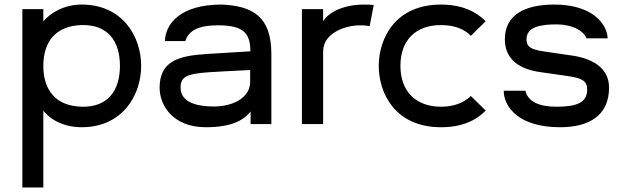

<svg xmlns="http://www.w3.org/2000/svg" viewBox="-20 -544 2744 842"><path d="M78 278H170V-59C201 -18 262 14 338 14C516 14 599 -125 599 -255C599 -386 516 -524 338 -524C262 -524 201 -488 170 -450V-504H78ZM170 -255C170 -363 226 -431 338 -434C452 -437 506 -365 506 -255C506 -146 452 -73 338 -76C226 -79 170 -147 170 -255Z M883 14C1013 14 1057 -28 1079 -55V0H1170V-307C1170 -472 1088 -518 952 -524C772 -524 706 -441 703 -364H793C806 -408 848 -433 935 -433C1044 -433 1078 -402 1078 -319L883 -307C761 -299 680 -275 680 -159C680 -83 737 14 883 14ZM772 -159C772 -207 797 -220 893 -227C911 -228 1008 -234 1077 -237V-185C1077 -116 1003 -77 918 -77C786 -77 772 -131 772 -159Z M1304 0H1397V-302C1397 -313 1397 -326 1399 -337C1410 -397 1487 -433 1561 -433C1575 -433 1588 -432 1601 -429L1619 -522C1606 -524 1593 -524 1578 -524C1473 -524 1413 -481 1397 -450V-504H1304Z M1914 14C2005 14 2067 -15 2110 -59L2045 -123C2014 -93 1970 -76 1914 -76C1805 -76 1736 -142 1736 -255C1736 -368 1803 -434 1914 -434C1970 -434 2015 -418 2045 -387L2110 -451C2067 -494 2004 -524 1914 -524C1713 -524 1641 -375 1641 -255C1641 -135 1713 14 1914 14Z M2436 14C2567 14 2651 -40 2651 -160C2651 -245 2579 -287 2491 -300L2368 -318C2306 -327 2289 -339 2289 -372C2289 -428 2355 -437 2421 -437C2485 -437 2538 -412 2552 -376H2645C2642 -440 2577 -524 2411 -524C2280 -524 2194 -478 2194 -372C2194 -275 2270 -239 2348 -228L2466 -211C2531 -202 2555 -190 2555 -152C2555 -95 2512 -76 2420 -76C2343 -76 2295 -99 2284 -146H2189C2189 -77 2253 14 2436 14Z"/></svg>

Font: Hibana 45 SubMedium
Style: Regular
Weight: 500
Width: 6
Designer: pygmalion
Foundry: ybstudio
Version: Version 2021.007;FEAKit 1.0